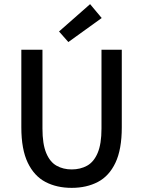

<svg xmlns="http://www.w3.org/2000/svg" viewBox="-20 -895 691 927"><path d="M326 12Q254 12 199.5 -16.5Q145 -45 114 -109.5Q83 -174 83 -280V-655H185V-274Q185 -200 203 -156.5Q221 -113 253 -95Q285 -77 326 -77Q368 -77 400.5 -95Q433 -113 451.5 -156.5Q470 -200 470 -274V-655H568V-280Q568 -174 537.5 -109.5Q507 -45 452.5 -16.5Q398 12 326 12ZM310 -692 265 -743 415 -875 471 -808Z"/></svg>

Font: Assistant SemiBold
Style: Regular
Weight: 600
Designer: Hebrew By Ben Nathan, Latin by Paul Hunt
Version: Version 3.000